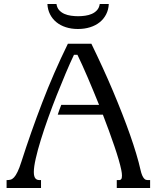

<svg xmlns="http://www.w3.org/2000/svg" viewBox="-20 -933 790 953"><path d="M316.9 -715.8H433.6Q461.9 -657.7 489 -598.6Q516.1 -539.6 540.5 -481.7Q564.9 -423.8 586.4 -368.9Q607.9 -314 625.5 -263.9Q643.1 -213.9 656.2 -169.9Q669.4 -126 677.2 -90.8Q681.2 -72.8 685.8 -62.5Q690.4 -52.2 695.1 -47.1Q699.7 -42 704.3 -40.5Q709 -39.1 713.4 -39.1H725.1V0H559.6V-39.1H572.3Q577.6 -39.1 581.5 -43.7Q585.4 -48.3 585.4 -61.5Q585.4 -72.8 582 -89.4Q577.6 -111.3 568.8 -141.4Q560.1 -171.4 547.9 -207Q535.6 -242.7 521.2 -282.7Q506.8 -322.8 490.7 -363.8H266.6Q270.5 -376.5 274.9 -388.4Q279.3 -400.4 284.2 -412.6H471.7Q457 -448.7 442.6 -483.6Q428.2 -518.6 414.3 -550.8Q400.4 -583 387.7 -611.1Q375 -639.2 364.3 -661.1H347.2Q328.1 -621.1 306.2 -569.3Q284.2 -517.6 262 -461.4Q239.7 -405.3 219.2 -348.1Q198.7 -291 182.9 -239.7Q167 -188.5 157.5 -146.5Q147.9 -104.5 147.9 -79.1Q147.9 -66.9 150.1 -59.1Q152.3 -51.3 156.2 -46.9Q160.2 -42.5 165.5 -40.8Q170.9 -39.1 177.7 -39.1H183.6V0H12.7V-39.1H15.1Q23.9 -39.1 32.5 -41.3Q41 -43.5 49.6 -52.5Q58.1 -61.5 67.1 -80.1Q76.2 -98.6 86.4 -130.9Q132.3 -274.4 189.2 -422.9Q246.1 -571.3 316.9 -715.8ZM367.7 -852.5Q384.8 -852.5 402.6 -855Q420.4 -857.4 435.5 -864Q450.7 -870.6 461.4 -882.3Q472.2 -894 475.1 -913.1H520Q518.6 -884.8 506.8 -861.8Q495.1 -838.9 475.1 -822.8Q455.1 -806.6 427.5 -797.9Q399.9 -789.1 366.7 -789.1Q334 -789.1 306.9 -797.9Q279.8 -806.6 260 -822.8Q240.2 -838.9 228.5 -861.8Q216.8 -884.8 215.3 -913.1H260.3Q263.2 -894 273.9 -882.3Q284.7 -870.6 299.8 -864Q314.9 -857.4 332.8 -855Q350.6 -852.5 367.7 -852.5Z"/></svg>

Font: Arian AMU Serif
Style: Regular
Weight: 400
Designer: Ruben Hakobyan (Tarumian)
Foundry: Ruben Hakobyan (Tarumian)
Version: Version 1.002